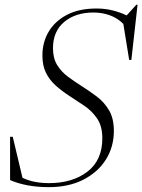

<svg xmlns="http://www.w3.org/2000/svg" viewBox="-20 -760 586 790"><path d="M448.5 -221.5Q448.5 -155.5 415.5 -103.2Q382.5 -51 322.5 -20.5Q262.5 10 181 10Q88.5 10 21.5 -19V-197H32.5L72.5 -28.5Q97.5 -16.5 125 -11.5Q152.5 -6.5 181.5 -6.5Q278 -6.5 339.5 -53.5Q401 -100.5 401 -191Q401 -241 379.5 -272.5Q358 -304 326.2 -325.2Q294.5 -346.5 264.5 -366Q234.5 -385.5 209.5 -407.8Q184.5 -430 169.5 -459.8Q154.5 -489.5 154.5 -531.5Q154.5 -587 181 -630.8Q207.5 -674.5 257 -699.8Q306.5 -725 377 -725Q412.5 -725 443.5 -717.2Q474.5 -709.5 501 -696.5L541 -740.5H546L520.5 -513.5H511.5L487.5 -661.5Q464 -685.5 432.2 -697Q400.5 -708.5 364 -708.5Q291 -708.5 244.5 -670Q198 -631.5 198 -561.5Q198 -520.5 215 -492.8Q232 -465 259.5 -444.5Q287 -424 318 -404.5Q349 -385 379 -362.2Q409 -339.5 428.8 -306Q448.5 -272.5 448.5 -221.5Z"/></svg>

Font: Newsreader Display Light
Style: Italic
Weight: 300
Italic angle: -17°
Designer: Hugues Gentile
Foundry: Production Type
Version: Version 1.001